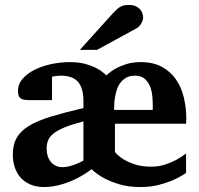

<svg xmlns="http://www.w3.org/2000/svg" viewBox="-20 -754 811 782"><path d="M602.1 -327.1Q602.1 -342.3 600.3 -362.5Q598.6 -382.8 591.3 -401.4Q584 -419.9 569.6 -432.9Q555.2 -445.8 529.8 -445.8Q508.8 -445.8 494.4 -437.7Q480 -429.7 470.5 -417Q460.9 -404.3 455.8 -388.4Q450.7 -372.6 448.2 -356.9Q445.8 -341.3 445.3 -327.9Q444.8 -314.5 444.8 -306.2H602.1ZM319.8 -259.8Q272 -247.1 242.4 -234.9Q212.9 -222.7 196.8 -209.2Q180.7 -195.8 175.3 -180.9Q169.9 -166 169.9 -147.9Q169.9 -132.8 174.1 -119.4Q178.2 -106 186.3 -95.7Q194.3 -85.4 206.3 -79.3Q218.3 -73.2 233.9 -73.2Q248.5 -73.2 263.7 -77.1Q278.8 -81.1 291.5 -86.4Q306.2 -92.3 319.8 -100.1ZM738.8 -270Q738.8 -267.6 738.5 -263.9Q738.3 -260.3 738.3 -257.3Q737.8 -253.4 737.8 -250H448.2V-134.8Q462.4 -117.7 483.4 -105Q501.5 -93.8 529.3 -84.5Q557.1 -75.2 596.2 -75.2Q625.5 -75.2 651.4 -83.5Q677.2 -91.8 696.3 -102.1Q718.8 -113.8 737.8 -128.9V-49.8Q714.8 -33.7 686 -21Q661.1 -9.8 627.2 -1Q593.3 7.8 551.8 7.8Q502.9 7.8 465.8 -3.4Q428.7 -14.6 403.8 -28.3Q374 -44.4 353 -64.9Q326.2 -44.4 294.9 -28.3Q281.7 -21.5 266.1 -15.1Q250.5 -8.8 233.2 -3.7Q215.8 1.5 197.5 4.6Q179.2 7.8 160.2 7.8Q126.5 7.8 102.1 -3.2Q77.6 -14.2 62.3 -32.5Q46.9 -50.8 39.6 -74.5Q32.2 -98.1 32.2 -123Q32.2 -164.1 47.6 -191.9Q63 -219.7 96.9 -240.7Q130.9 -261.7 185.8 -278.6Q240.7 -295.4 319.8 -314V-341.8Q319.8 -395.5 297.6 -420.7Q275.4 -445.8 227.1 -445.8Q222.2 -445.8 216.3 -445.3Q210.4 -444.8 205.1 -443.8Q198.7 -442.9 191.9 -441.9V-346.2H102.1Q87.4 -346.2 77.9 -347.9Q68.4 -349.6 63 -354Q57.6 -358.4 55.4 -365.7Q53.2 -373 53.2 -383.8Q53.2 -411.6 72.3 -433.3Q91.3 -455.1 121.8 -470.2Q152.3 -485.4 189.9 -493.2Q227.5 -501 264.2 -501Q303.7 -501 331.8 -492.4Q359.9 -483.9 377.9 -473.6Q398.9 -461.4 413.1 -446.8Q428.2 -461.4 449.2 -473.6Q467.3 -483.9 493.2 -492.4Q519 -501 553.2 -501Q604 -501 639.4 -481.7Q674.8 -462.4 696.8 -430.4Q718.8 -398.4 728.8 -356.7Q738.8 -314.9 738.8 -270ZM563 -681.2Q563 -676.3 560.8 -670.2Q558.6 -664.1 555.2 -658.2Q551.8 -652.3 546.9 -647.2Q542 -642.1 537.1 -639.2L375 -550.8H305.2L441.9 -702.1Q450.7 -711.4 457.8 -717.5Q464.8 -723.6 471.9 -727.3Q479 -731 486.8 -732.4Q494.6 -733.9 504.9 -733.9Q521 -733.9 532 -729Q543 -724.1 550 -716.6Q557.1 -709 560.1 -699.5Q563 -689.9 563 -681.2Z"/></svg>

Font: Charis SIL Eur
Style: Bold
Weight: 700
Foundry: SIL International
Version: Version 5.000